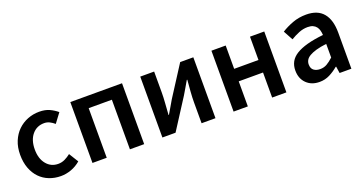

<svg xmlns="http://www.w3.org/2000/svg" viewBox="-33 -973 2753 1455"><g transform="rotate(-20 1344.0 -245.5)"><path d="M278 12Q228 12 184.5 -5Q141 -22 109 -55Q77 -88 59 -136Q41 -184 41 -245Q41 -306 61 -354Q81 -402 115 -435Q149 -468 193.5 -485.5Q238 -503 287 -503Q335 -503 369.5 -487Q404 -471 431 -448L375 -373Q355 -390 335.5 -399.5Q316 -409 293 -409Q233 -409 196 -364.5Q159 -320 159 -245Q159 -171 195.5 -126.5Q232 -82 290 -82Q319 -82 344.5 -94.5Q370 -107 391 -124L438 -48Q403 -18 361.5 -3Q320 12 278 12Z M535 0V-491H952V0H837V-400H650V0Z M1099 0V-491H1211V-322Q1211 -284 1207.5 -237.5Q1204 -191 1201 -144H1204Q1217 -167 1235 -196.5Q1253 -226 1265 -248L1421 -491H1527V0H1415V-169Q1415 -207 1418.5 -253.5Q1422 -300 1426 -347H1422Q1409 -324 1391.5 -294.5Q1374 -265 1361 -243L1205 0Z M1673 0V-491H1788V-303H1984V-491H2099V0H1984V-202H1788V0Z M2364 12Q2299 12 2259 -27.5Q2219 -67 2219 -132Q2219 -171 2235.5 -201.5Q2252 -232 2287.5 -254Q2323 -276 2377.5 -291Q2432 -306 2508 -314Q2507 -333 2502.5 -350.5Q2498 -368 2487.5 -381.5Q2477 -395 2460 -402.5Q2443 -410 2418 -410Q2382 -410 2347.5 -396Q2313 -382 2280 -362L2238 -439Q2279 -465 2330 -484Q2381 -503 2440 -503Q2532 -503 2577.5 -448.5Q2623 -394 2623 -291V0H2528L2520 -54H2516Q2483 -26 2445.5 -7Q2408 12 2364 12ZM2401 -78Q2431 -78 2455.5 -92Q2480 -106 2508 -132V-242Q2458 -236 2424 -226Q2390 -216 2369 -203.5Q2348 -191 2339 -175Q2330 -159 2330 -141Q2330 -108 2350 -93Q2370 -78 2401 -78Z"/></g></svg>

Font: CV Source Sans Light
Style: Bold
Weight: 600
Designer: Paul D. Hunt
Foundry: Adobe Systems Incorporated
Version: Version 3.001